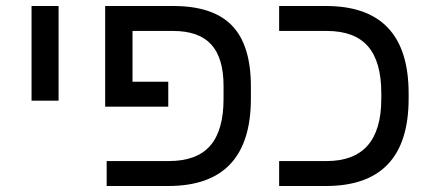

<svg xmlns="http://www.w3.org/2000/svg" viewBox="-20 -619 1435 639"><path d="M85 -284V-599H175V-284Z M724 -290V-333Q724 -426 683 -471Q642 -516 556 -516H421V-347H540V-264H330V-599H557Q689 -599 752 -534Q815 -469 815 -331V-291Q815 0 540 0H335V-83H542Q635 -83 679.5 -134Q724 -185 724 -290Z M1340 -308V-291Q1340 0 1065 0H909V-83H1067Q1249 -83 1249 -290V-309Q1249 -414 1204.5 -465Q1160 -516 1067 -516H909V-599H1065Q1340 -599 1340 -308Z"/></svg>

Font: Libra Sans
Style: Regular
Weight: 400
Foundry: Context Ltd
Version: Version 1.002